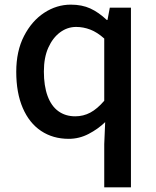

<svg xmlns="http://www.w3.org/2000/svg" viewBox="-20 -584 670 827"><path d="M429 223V37L433 -58Q402 -28 361.5 -7Q321 14 276 14Q208 14 157 -20Q106 -54 78 -119Q50 -184 50 -275Q50 -364 83.5 -429Q117 -494 170.5 -529Q224 -564 285 -564Q333 -564 369 -547.5Q405 -531 440 -498H443L453 -551H544V223ZM304 -83Q339 -83 369 -99Q399 -115 429 -150V-418Q399 -445 369 -456.5Q339 -468 308 -468Q270 -468 238.5 -444.5Q207 -421 188 -378.5Q169 -336 169 -276Q169 -214 185 -170.5Q201 -127 231.5 -105Q262 -83 304 -83Z"/></svg>

Font: Noto Sans SC Medium
Style: Regular
Weight: 500
Designer: Ryoko NISHIZUKA  (kana, bopomofo & ideographs); Paul D. Hunt (Latin, Greek & Cyrillic); Sandoll Communications , Soo-you
Foundry: Adobe
Version: Version 2.004-H2;hotconv 1.0.118;makeotfexe 2.5.65603